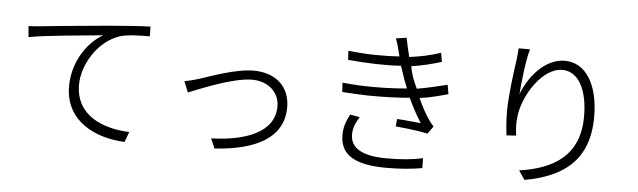

<svg xmlns="http://www.w3.org/2000/svg" viewBox="-50 -982 4041 1216"><g transform="rotate(5 1970.0 -374.0)"><path d="M793 -42C631 -48 450 -113 450 -314C450 -432 535 -592 681 -641C732 -656 811 -657 870 -657L869 -719C803 -717 723 -711 613 -702C602 -701 592 -700 581 -699L569 -698C400 -683 238 -667 181 -661C161 -659 137 -656 99 -655L105 -585C212 -607 465 -626 575 -638C479 -583 388 -456 388 -298C388 -73 588 16 769 23L793 -42Z M1776 -285C1776 -418 1683 -498 1545 -498C1428 -498 1272 -437 1201 -415C1169 -405 1142 -399 1113 -393L1141 -324C1201 -347 1415 -440 1540 -440C1645 -440 1714 -372 1714 -286C1714 -118 1528 -54 1313 -47L1340 15C1601 -2 1776 -90 1776 -285Z M2710 -245C2696 -259 2687 -271 2677 -286C2649 -326 2627 -371 2606 -417C2678 -426 2738 -444 2786 -457L2776 -516C2729 -505 2662 -487 2583 -474C2574 -496 2562 -519 2555 -539C2548 -561 2540 -587 2536 -613C2603 -622 2670 -640 2727 -657L2717 -714C2655 -693 2589 -679 2518 -670C2507 -711 2499 -752 2491 -790L2424 -780C2434 -754 2441 -728 2448 -700C2451 -690 2453 -679 2456 -668C2361 -662 2252 -661 2131 -676L2134 -618C2259 -607 2374 -603 2471 -610C2479 -584 2491 -555 2499 -526C2508 -505 2515 -487 2521 -470C2434 -462 2327 -458 2214 -463L2203 -464C2173 -466 2142 -468 2111 -471L2115 -412C2138 -411 2162 -409 2185 -408L2196 -407C2203 -407 2210 -407 2217 -406H2228C2244 -405 2260 -405 2275 -404H2286C2380 -403 2468 -406 2544 -413C2567 -362 2596 -308 2627 -259C2601 -262 2561 -265 2519 -269L2508 -270C2503 -270 2498 -270 2492 -271L2481 -272C2479 -272 2478 -272 2476 -272L2471 -225C2491 -223 2513 -220 2535 -218L2545 -217C2592 -212 2639 -205 2675 -196L2710 -245ZM2662 24 2661 -39C2591 -24 2525 -18 2432 -18C2271 -18 2200 -66 2200 -150C2200 -194 2216 -226 2239 -263L2177 -274C2155 -230 2139 -194 2140 -138C2141 -12 2239 42 2435 42C2521 42 2591 36 2662 24Z M3718 -394C3718 -602 3634 -732 3503 -732C3373 -732 3274 -604 3234 -496C3240 -569 3253 -707 3276 -785H3204C3202 -758 3200 -732 3196 -705C3190 -666 3183 -608 3176 -548L3175 -537C3169 -482 3165 -427 3165 -383C3165 -318 3170 -267 3175 -229L3236 -233C3229 -284 3229 -316 3234 -356C3248 -488 3365 -673 3491 -673C3600 -673 3654 -551 3654 -392C3654 -140 3490 -47 3274 -15L3313 42C3557 -2 3718 -117 3718 -394Z"/></g></svg>

Font: Glow Sans SC Normal
Style: Regular
Weight: 400
Designer: Ryoko NISHIZUKA (kana, bopomofo & ideographs); Paul D. Hunt (Latin, Greek & Cyrillic); Sandoll Communications, Soo-young
Version: Version 0.93